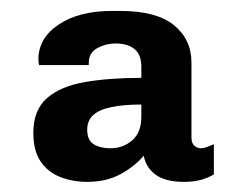

<svg xmlns="http://www.w3.org/2000/svg" viewBox="-20 -716 458 360"><path d="M143.5 -375Q116.5 -375 93.2 -384Q70 -393 56.2 -413.2Q42.5 -433.5 42.5 -466.5Q42.5 -509.5 67.8 -531.8Q93 -554 138.5 -562Q184 -570 245 -570V-591Q245 -613.5 232.2 -624Q219.5 -634.5 196.5 -634.5Q178.5 -634.5 162.5 -625.8Q146.5 -617 146.5 -598.5V-594H53.5Q52.5 -597 52.2 -600Q52 -603 52 -604.5Q52 -644.5 90 -670Q128 -695.5 190 -695.5H205.5Q273.5 -695.5 306.2 -668.8Q339 -642 339 -598.5V-458Q339 -447 344.8 -442.5Q350.5 -438 356 -438Q362 -438 367.5 -440.2Q373 -442.5 381 -445.5V-389Q371 -383 357.5 -379Q344 -375 325 -375Q290 -375 271.8 -388.5Q253.5 -402 249.5 -424Q232.5 -404 206 -389.5Q179.5 -375 143.5 -375ZM187.5 -438Q210.5 -438 227.8 -452.8Q245 -467.5 245 -497V-520Q211.5 -520 188.8 -515.2Q166 -510.5 154.8 -500.2Q143.5 -490 143.5 -473Q143.5 -453 155.8 -445.5Q168 -438 187.5 -438Z"/></svg>

Font: Chivo Medium
Style: Regular
Weight: 500
Designer: Hector Gatti
Foundry: Omnibus-Type
Version: Version 2.002